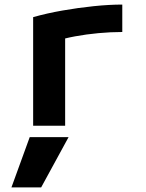

<svg xmlns="http://www.w3.org/2000/svg" viewBox="-20 -550 640 840"><path d="M160 270H30L110 50H280ZM125 -475Q185 -492 253.5 -504Q322 -516 390 -523Q458 -530 515 -530V-410Q464 -410 410.5 -405Q357 -400 308.5 -391Q260 -382 223 -370L265 -435V0H125Z"/></svg>

Font: M PLUS Code Latin Expanded
Style: Bold
Weight: 700
Width: 7
Designer: Coji Morishita
Foundry: UNDERFOREST DESIGN
Version: Version 1.002; ttfautohint (v1.8.3)